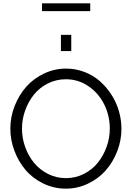

<svg xmlns="http://www.w3.org/2000/svg" viewBox="-20 -1126 791 1151"><path d="M231.9 -1059.1V-1106H521V-1059.1ZM345.2 -819.8V-917H407.2V-819.8ZM42 -355Q42 -425.3 67.9 -491Q93.8 -556.6 137.5 -606Q181.2 -655.3 243.9 -685.1Q306.6 -714.8 376 -714.8Q433.6 -714.8 486.3 -694.6Q539.1 -674.3 578.9 -639.2Q618.7 -604 648.2 -558.1Q677.7 -512.2 692.9 -459.7Q708 -407.2 708 -354Q708 -283.7 682.4 -218.3Q656.7 -152.8 613 -103.5Q569.3 -54.2 506.8 -24.7Q444.3 4.9 375 4.9Q302.7 4.9 239.5 -25.9Q176.3 -56.6 133.5 -106.9Q90.8 -157.2 66.4 -221.9Q42 -286.6 42 -355ZM375 -58.1Q433.6 -58.1 483.9 -84Q534.2 -109.9 567.4 -151.9Q600.6 -193.8 619.4 -246.8Q638.2 -299.8 638.2 -355Q638.2 -432.1 605 -499.5Q571.8 -566.9 510.7 -608.9Q449.7 -650.9 375 -650.9Q316.4 -650.9 266.1 -625.2Q215.8 -599.6 182.6 -557.9Q149.4 -516.1 130.6 -463.1Q111.8 -410.2 111.8 -355Q111.8 -297.4 131.3 -243.7Q150.9 -189.9 184.8 -148.9Q218.8 -107.9 268.6 -83Q318.4 -58.1 375 -58.1Z"/></svg>

Font: Rawline
Style: Regular
Weight: 400
Designer: Matt McInerney, Pablo Impallari, Rodrigo Fuenzalida
Foundry: Matt McInerney, Pablo Impallari, Rodrigo Fuenzalida
Version: Version 4.020;PS 004.020;hotconv 1.0.88;makeotf.lib2.5.64775